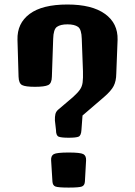

<svg xmlns="http://www.w3.org/2000/svg" viewBox="-20 -849 611 869"><path d="M291 -225.6Q257.3 -225.6 245.4 -230.5Q233.4 -235.4 233.4 -260.7L228.5 -303.7Q228 -321.3 230.7 -332.5Q233.4 -343.8 242.7 -352.1L311 -410.2Q332 -429.2 341.8 -443.4Q351.6 -457.5 354 -476.1Q356.4 -494.6 355.5 -526.9L350.1 -672.9Q349.1 -716.3 333 -727.5Q316.9 -738.8 285.2 -738.8Q253.9 -738.8 237.8 -727.5Q221.7 -716.3 220.7 -672.9L214.8 -502Q214.4 -471.7 198 -463.9Q181.6 -456.1 138.2 -456.1Q95.2 -456.1 80.1 -463.9Q64.9 -471.7 64 -502L59.1 -668.9Q57.1 -743.7 114.3 -786.1Q171.4 -828.6 285.2 -828.6Q396 -828.6 455.1 -786.1Q514.2 -743.7 512.2 -668.9L506.3 -515.6Q505.9 -481.9 494.4 -459.7Q482.9 -437.5 451.7 -410.6L353.5 -326.2L348.6 -260.7Q347.2 -235.4 335.7 -230.5Q324.2 -225.6 291 -225.6ZM290.5 0Q243.2 0 230.7 -4.9Q218.3 -9.8 217.3 -27.8L211.4 -123Q210 -144 223.6 -151.4Q237.3 -158.7 290.5 -158.7Q343.8 -158.7 357.2 -151.4Q370.6 -144 369.6 -123L364.3 -27.8Q363.3 -9.8 350.8 -4.9Q338.4 0 290.5 0Z"/></svg>

Font: Denk One
Style: Regular
Weight: 400
Designer: Irina Smirnova, Eben Sorkin
Foundry: Sorkin Type Co.f
Version: Version 1.004; ttfautohint (v1.8.4.7-5d5b);gftools[0.9.23]